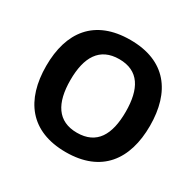

<svg xmlns="http://www.w3.org/2000/svg" viewBox="-158 -902 1111 1089"><g transform="rotate(30 398.0 -357.5)"><path d="M738 -358C738 -580 631 -725 399 -725C165 -725 58 -580 58 -359C58 -137 165 10 398 10C631 10 738 -137 738 -358ZM217 -358C217 -508 271 -599 399 -599C527 -599 579 -508 579 -358C579 -208 527 -117 398 -117C271 -117 217 -208 217 -358Z"/></g></svg>

Font: Noto Kufi Arabic
Style: Bold
Weight: 700
Designer: Monotype Design Team, David Williams, Khaled Hosny
Foundry: Google LLC
Version: Version 2.109